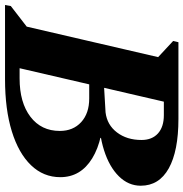

<svg xmlns="http://www.w3.org/2000/svg" viewBox="-30 -727 730 764"><g transform="rotate(90 335.0 -345.0)"><path d="M-27 0 -23 -23 109 -125 48 -39 190 -651 229 -564 116 -669 121 -690H371L211 0ZM149 0V-58H265Q361 -58 417.5 -101Q474 -144 474 -218Q474 -271 439 -303Q404 -335 345 -335H216V-393H375Q508 -393 583 -347Q658 -301 658 -220Q658 -153 610.5 -103.5Q563 -54 475.5 -27Q388 0 268 0ZM466 -359 473 -391H504L497 -359ZM280 -373V-393L400 -400Q450 -406 480 -445.5Q510 -485 510 -543Q510 -585 484 -608.5Q458 -632 411 -632H337V-690H426Q554 -690 623 -651.5Q692 -613 692 -540Q692 -491 654.5 -453Q617 -415 551 -394Q485 -373 400 -373Z"/></g></svg>

Font: Platypi Light
Style: Bold Italic
Weight: 700
Italic angle: -13°
Version: Version 1.200